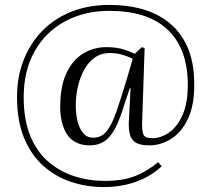

<svg xmlns="http://www.w3.org/2000/svg" viewBox="-20 -581 857 778"><path d="M400 177Q331 177 268 156Q205 135 155.5 91Q106 47 77.5 -22Q49 -91 49 -188Q49 -269 75.5 -337Q102 -405 151 -455.5Q200 -506 269 -533.5Q338 -561 423 -561Q502 -561 565 -541.5Q628 -522 673.5 -482Q719 -442 743 -382Q767 -322 767 -242Q768 -155 741.5 -99.5Q715 -44 673 -18Q631 8 585 8Q547 8 529 -4Q511 -16 506 -37.5Q501 -59 502 -85L509 -224H506L479 -142Q468 -107 455.5 -79Q443 -51 427.5 -31.5Q412 -12 391.5 -2Q371 8 343 8Q312 8 289 -3.5Q266 -15 252 -36Q238 -57 231 -85.5Q224 -114 224 -147Q224 -233 250 -286.5Q276 -340 318.5 -365Q361 -390 410 -390Q446 -390 472.5 -383Q499 -376 526 -363L555 -390L566 -386L556 -86Q555 -52 561 -36.5Q567 -21 596 -21Q633 -21 666.5 -45Q700 -69 720.5 -117Q741 -165 741 -236Q741 -311 720 -367.5Q699 -424 658 -462Q617 -500 558 -518.5Q499 -537 423 -537Q322 -537 243.5 -494.5Q165 -452 120.5 -373.5Q76 -295 76 -187Q76 -96 102.5 -31Q129 34 175.5 74Q222 114 281 133Q340 152 404 152Q479 152 528.5 132Q578 112 621 76L635 93Q591 134 531.5 155.5Q472 177 400 177ZM357 -23Q391 -23 412 -49Q433 -75 452 -129.5Q471 -184 496 -268L518 -343Q494 -354 473.5 -360Q453 -366 424 -366Q389 -366 363 -347Q337 -328 320.5 -297.5Q304 -267 295.5 -229.5Q287 -192 287 -155Q287 -119 294.5 -89Q302 -59 317.5 -41Q333 -23 357 -23Z"/></svg>

Font: Literata 60pt Light
Style: Regular
Weight: 300
Designer: Latin by Veronika Burian and Jose Scaglione. Greek by Irene Vlachou. Cyrillic by Vera Evstafieva.
Foundry: TypeTogether
Version: Version 3.103;gftools[0.9.29]